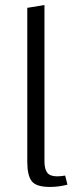

<svg xmlns="http://www.w3.org/2000/svg" viewBox="-20 -736 311 760"><path d="M178 4Q123 4 105.5 -19Q88 -42 88 -95V-705L156 -716V-97Q156 -67 167 -52.5Q178 -38 206 -38Q220 -38 238 -41L247 -5Q212 4 178 4Z"/></svg>

Font: EauTestInfant
Style: Regular
Weight: 400
Designer: Christian Thalmann (Catharsis Fonts)
Version: Version 0.001;PS 000.001;hotconv 1.0.88;makeotf.lib2.5.64775